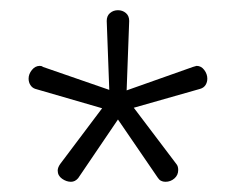

<svg xmlns="http://www.w3.org/2000/svg" viewBox="-20 -751 462 376"><path d="M329 -418Q329 -408 321.5 -401.5Q314 -395 304 -395Q294 -395 289 -403L211 -517L133 -402Q127 -395 119 -395Q110 -395 101.5 -401Q93 -407 93 -417Q93 -423 98 -430L180 -539L49 -577Q43 -579 39.5 -584.5Q36 -590 36 -597Q36 -606 42.5 -614Q49 -622 58 -622Q62 -622 64 -620L194 -575L189 -710Q189 -720 195.5 -725.5Q202 -731 211 -731Q220 -731 226.5 -725.5Q233 -720 233 -710L228 -574L358 -620Q362 -621 365 -622Q374 -622 380 -614Q386 -606 386 -597Q386 -590 382.5 -584.5Q379 -579 372 -577L242 -540L326 -429Q329 -425 329 -418Z"/></svg>

Font: Dosis
Style: Regular
Weight: 400
Designer: Edgar Tolentino, Pablo Impallari, Igino Marini
Foundry: Edgar Tolentino, Pablo Impallari, Igino Marini
Version: Version 1.007;Glyphs 3.1.1 (3134)